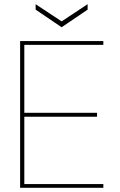

<svg xmlns="http://www.w3.org/2000/svg" viewBox="-20 -896 571 916"><path d="M76 0V-700H473V-682H96V-358H443V-339H96V-18H473V0ZM274 -766 150 -850V-876L274 -794L398 -876V-850Z"/></svg>

Font: DM Sans 18pt Thin
Style: Regular
Weight: 250
Designer: Colophon Foundry, Jonny Pinhorn
Foundry: Colophon Foundry
Version: Version 4.004;gftools[0.9.30]